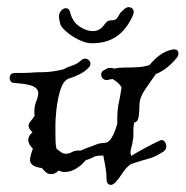

<svg xmlns="http://www.w3.org/2000/svg" viewBox="-20 -498 519 537"><path d="M303 12Q296 19 290 19Q278 19 278 2Q278 -14 275 -30.5Q272 -47 269 -63Q262 -63 256.5 -62.5Q251 -62 246 -61Q234 -54 220 -50Q216 -46 211.5 -41Q207 -36 197 -29Q190 -24 180.5 -20.5Q171 -17 160 -17Q156 -17 152.5 -18Q149 -19 147 -20L145 -21L143 -20Q139 -16 134 -13.5Q129 -11 123 -11Q114 -11 108 -16.5Q102 -22 97 -28Q64 -32 64 -51Q64 -61 72 -82Q59 -95 59 -107Q59 -118 71 -128Q60 -138 60 -146Q60 -153 66 -159.5Q72 -166 77 -175Q76 -179 76 -185Q76 -202 81.5 -215Q87 -228 87 -238Q87 -249 74 -256Q61 -263 20 -266Q13 -266 10 -270.5Q7 -275 7 -279Q7 -294 22 -294H40Q57 -294 69 -295Q81 -296 97 -296Q125 -296 157 -304Q170 -311 183 -315Q196 -319 208 -330Q212 -334 218 -334Q224 -334 228.5 -329.5Q233 -325 233 -320Q233 -314 228 -309Q218 -298 202 -290Q186 -282 169 -277Q164 -274 160 -269Q152 -260 146 -236.5Q140 -213 137.5 -188.5Q135 -164 135 -150V-120Q135 -110 135.5 -100Q136 -90 138 -82L150 -73Q156 -68 164 -68Q173 -68 181 -72.5Q189 -77 199 -77Q201 -77 204 -77Q207 -77 209 -78Q218 -83 234 -88Q242 -91 251 -94.5Q260 -98 270 -98Q284 -98 293 -114Q302 -130 308 -152V-166Q308 -191 312.5 -211.5Q317 -232 320 -254Q312 -267 295 -277Q291 -276 288.5 -276Q286 -276 284 -275Q283 -275 282 -274.5Q281 -274 279 -274Q271 -274 267 -279Q263 -284 263 -289Q263 -300 274 -303Q279 -308 287 -308Q289 -308 292 -308Q295 -308 298 -306Q312 -309 326 -309Q347 -309 364.5 -310Q382 -311 398 -316Q411 -332 426.5 -343.5Q442 -355 460 -359Q462 -359 463.5 -359.5Q465 -360 466 -360Q479 -360 479 -348Q479 -341 474 -336Q447 -303 416 -291Q398 -266 384 -245Q370 -224 370 -203Q370 -188 368 -172.5Q366 -157 355 -155Q354 -149 353.5 -142.5Q353 -136 353 -130Q353 -123 353 -116.5Q353 -110 351 -104Q351 -97 348 -88Q345 -79 345 -71Q345 -68 347 -62Q367 -74 386.5 -84.5Q406 -95 425 -104Q434 -109 439.5 -103Q445 -97 445 -89Q445 -79 437 -74Q414 -59 396.5 -54.5Q379 -50 346 -39Q333 -30 323 -14.5Q313 1 303 12ZM237 -377Q221 -377 202 -386Q183 -395 168.5 -407Q154 -419 149 -429Q148 -432 146.5 -439.5Q145 -447 145 -451V-453Q145 -461 151 -468Q157 -475 164 -475Q174 -475 176.5 -462.5Q179 -450 189 -436Q197 -426 211.5 -418.5Q226 -411 240 -411Q248 -411 255 -414Q265 -419 272.5 -430Q280 -441 289 -441Q302 -441 306 -445.5Q310 -450 313.5 -457Q317 -464 325 -470Q332 -478 340 -478Q348 -478 352 -471.5Q356 -465 352 -456Q336 -418 308 -397.5Q280 -377 237 -377Z"/></svg>

Font: Are You Serious
Style: Regular
Weight: 400
Designer: Robert E. Leuschke
Foundry: Robert E. Leuschke
Version: Version 1.100